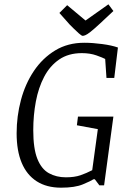

<svg xmlns="http://www.w3.org/2000/svg" viewBox="-20 -858 603 889"><path d="M263 11Q196 11 150 -18.5Q104 -48 80.5 -104Q57 -160 57 -241Q57 -320 77 -395Q97 -470 137 -529.5Q177 -589 235.5 -624.5Q294 -660 370 -660Q409 -660 453.5 -654Q498 -648 526 -638L509 -497H473L467 -585Q456 -591 426.5 -601.5Q397 -612 359 -612Q297 -612 254 -582.5Q211 -553 184.5 -502.5Q158 -452 146 -388Q134 -324 134 -255Q134 -170 153 -122.5Q172 -75 206.5 -56Q241 -37 285 -37Q325 -37 352.5 -46.5Q380 -56 407 -70L433 -260L336 -278L341 -318H505L462 0H440L419 -28H413Q401 -20 364 -4.5Q327 11 263 11ZM363 -692Q358 -692 345 -703.5Q332 -715 319.5 -727.5Q307 -740 303 -744L255 -798L291 -834L376 -763L482 -838L505 -807L443 -749Q415 -723 399 -710.5Q383 -698 375 -695Q367 -692 363 -692Z"/></svg>

Font: Faustina Light Light
Style: Italic
Weight: 300
Italic angle: -8°
Version: Version 1.200